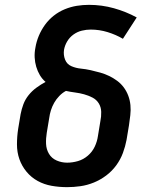

<svg xmlns="http://www.w3.org/2000/svg" viewBox="-20 -764 640 792"><path d="M257 8Q224 8 193 2.5Q162 -3 135.5 -17.5Q109 -32 89.5 -55.5Q70 -79 60 -107.5Q50 -136 50 -168.5Q50 -201 55 -233L65 -293Q69 -314 76.5 -334Q84 -354 98 -371.5Q112 -389 130.5 -402.5Q149 -416 168 -426Q154 -438 144.5 -454Q135 -470 129.5 -488.5Q124 -507 123 -527Q122 -547 126 -567Q130 -592 140 -616Q150 -640 165.5 -661.5Q181 -683 202 -699.5Q223 -716 247.5 -726Q272 -736 297 -740Q322 -744 347 -744Q400 -744 450 -730Q500 -716 544 -692L487 -604Q458 -621 424 -631.5Q390 -642 354 -642Q336 -642 317.5 -637.5Q299 -633 283 -621.5Q267 -610 257 -593Q247 -576 244 -558Q241 -537 248.5 -518Q256 -499 274.5 -491Q293 -483 313.5 -481Q334 -479 354 -474.5Q374 -470 393.5 -464.5Q413 -459 430.5 -450.5Q448 -442 463.5 -430.5Q479 -419 490.5 -403.5Q502 -388 509 -369.5Q516 -351 518 -330.5Q520 -310 517.5 -289Q515 -268 512 -247L502 -187Q497 -160 487 -133Q477 -106 459.5 -82Q442 -58 418 -40Q394 -22 367 -11Q340 0 312 4Q284 8 257 8ZM257 -93Q279 -93 301.5 -99.5Q324 -106 342.5 -122Q361 -138 371 -159.5Q381 -181 384 -203L394 -264Q398 -283 397.5 -302.5Q397 -322 387.5 -337.5Q378 -353 361.5 -361.5Q345 -370 327 -375Q309 -380 289.5 -382.5Q270 -385 252 -389Q237 -381 224.5 -368Q212 -355 203.5 -340Q195 -325 190 -309Q185 -293 183 -277L173 -217Q169 -193 170 -170.5Q171 -148 182 -129.5Q193 -111 213.5 -102Q234 -93 257 -93Z"/></svg>

Font: Iosevka Extended
Style: Bold Italic
Weight: 700
Width: 7
Italic angle: -9°
Monospace: yes
Designer: Belleve Invis
Foundry: Belleve Invis
Version: Version 32.5.0; ttfautohint (v1.8.4)